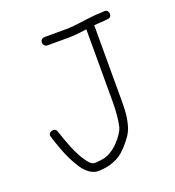

<svg xmlns="http://www.w3.org/2000/svg" viewBox="-122 -764 776 849"><g transform="rotate(-20 266.5 -339.5)"><path d="M175 -611H273C297.5 -611 331 -614.3 353 -618C355.7 -618 358.3 -618.3 361 -619V-275C361 -233.6 357.2 -194.2 350 -162C345.4 -145.8 333.7 -130 324 -117L310 -101C296.4 -85.4 275.6 -70.1 256 -61.5C240.5 -54.7 222.8 -52.9 202 -51C179.5 -47.8 168.2 -65.4 158 -79C127 -121.6 106.3 -182.2 88 -237C82 -261.2 41 -249.4 51 -226C55 -214 56.1 -207.6 62 -192C73.3 -158 89.4 -116.9 107 -87C123.9 -56.5 143.8 -26.8 177 -15C192.7 -9.4 210 -12.3 227 -14L249 -18C277.2 -26.5 295.5 -34.3 317 -53C339.2 -73.6 351.9 -89.4 369 -113C382.1 -133.6 386.9 -147.7 393 -176C399.4 -206 400 -239 400 -275V-624C410.7 -624.7 420 -625.3 428 -626C438.7 -626 447.7 -626.7 455 -628L465 -629C490.5 -629 487.2 -670.2 462 -667L451 -666C444.3 -665.3 436 -665 426 -665C374 -661.8 326.3 -650 273 -650H175C164.4 -650 156 -641.6 156 -631C156 -620.4 164.4 -611 175 -611Z"/></g></svg>

Font: Just Breathe
Style: Regular
Weight: 400
Foundry: Cannot Into Space Fonts
Version: Version 0.72